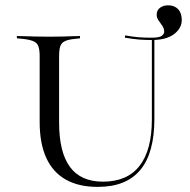

<svg xmlns="http://www.w3.org/2000/svg" viewBox="-20 -710 735 741"><path d="M133.1 -369.4V-492.7Q133.1 -517.7 128.2 -531Q123.4 -544.4 110.1 -550.4Q96.8 -556.5 71 -559.7L45.2 -562.1V-571Q60.5 -571 78.2 -570.2Q96 -569.4 116.9 -569Q137.9 -568.5 162.1 -568.5H170.2H178.2Q201.6 -568.5 221.4 -569Q241.1 -569.4 258.1 -570.2Q275 -571 288.7 -571V-562.1L266.9 -559.7Q242.7 -557.3 229.8 -550.8Q216.9 -544.4 212.5 -531Q208.1 -517.7 208.1 -492.7V-369.4ZM357.3 11.3Q283.9 11.3 233.9 -16.9Q183.9 -45.2 158.5 -100.8Q133.1 -156.5 133.1 -238.7V-369.4H208.1V-237.1Q208.1 -122.6 250 -65.7Q291.9 -8.9 377.4 -8.9Q471 -8.9 518.5 -69.8Q566.1 -130.6 566.1 -249.2V-369.4H575.8V-250.8Q575.8 -119.4 521.4 -54Q466.9 11.3 357.3 11.3ZM566.1 -369.4V-558.1H575.8V-369.4ZM565.3 -555.6Q540.3 -555.6 517.7 -557.3Q495.2 -558.9 462.1 -564.5L462.9 -573.4Q495.2 -567.7 516.1 -566.1Q537.1 -564.5 565.3 -564.5Q595.2 -564.5 604.4 -571.8Q613.7 -579 613.7 -587.9Q613.7 -599.2 606.9 -609.7Q600 -620.2 592.3 -630.6Q584.7 -641.1 584.7 -653.2Q584.7 -670.2 597.2 -679.8Q609.7 -689.5 629 -689.5Q653.2 -689.5 667.3 -674.6Q681.5 -659.7 681.5 -633.1Q681.5 -600.8 651.6 -578.2Q621.8 -555.6 565.3 -555.6Z"/></svg>

Font: Playfair 144pt SemiExpanded Light
Style: Regular
Weight: 300
Width: 6
Designer: Claus Eggers Sørensen
Foundry: Claus Eggers Sørensen
Version: Version 2.203